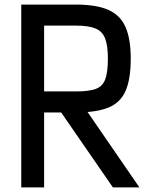

<svg xmlns="http://www.w3.org/2000/svg" viewBox="-20 -820 640 840"><path d="M73 0V-800H312Q401 -800 453.5 -777Q506 -754 529 -702Q552 -650 552 -564Q552 -473 529 -421.5Q506 -370 453.5 -349Q401 -328 312 -328H101V-420H312Q367 -420 397.5 -430.5Q428 -441 440 -472Q452 -503 452 -564Q452 -620 440 -651.5Q428 -683 397.5 -695.5Q367 -708 312 -708H173V0ZM474 0 202 -394H319L590 0Z"/></svg>

Font: Victor Mono
Style: Bold
Weight: 700
Monospace: yes
Designer: Rune Bjørnerås
Version: Version 1.561;gftools[0.9.30]